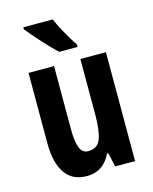

<svg xmlns="http://www.w3.org/2000/svg" viewBox="-116 -936 741 930"><g transform="rotate(-15 254.0 -471.0)"><path d="M447 -639V-93H347L332 -163H325Q287 -83 204 -83Q131 -83 95 -136Q59 -189 59 -284V-639H187V-321Q187 -259 199.5 -228.5Q212 -198 240 -198Q289 -198 304 -240Q319 -282 319 -361V-639ZM239 -859Q248 -838 263 -809.5Q278 -781 294 -754Q310 -727 321 -712V-699H229Q216 -711 197 -730.5Q178 -750 157.5 -772.5Q137 -795 119.5 -815.5Q102 -836 92 -849V-859Z"/></g></svg>

Font: Noto Sans Kannada UI ExtraCondensed
Style: Bold
Weight: 700
Width: 2
Designer: Jelle Bosma - Monotype Design Team
Foundry: Monotype Imaging Inc.
Version: Version 2.005; ttfautohint (v1.8.4.7-5d5b)